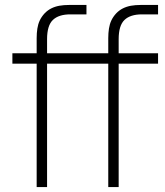

<svg xmlns="http://www.w3.org/2000/svg" viewBox="-20 -755 668 775"><path d="M170 0H128V-601Q128 -622 130.8 -639.8Q133.5 -657.5 140.5 -672.5Q147.5 -687.5 160 -701Q172 -713.5 186.8 -721Q201.5 -728.5 219.5 -731.8Q237.5 -735 259 -735H329V-697H264Q217 -697 193.5 -674.5Q170 -652 170 -597ZM329 -498H30V-540H329ZM459 0H417V-601Q417 -622 419.8 -639.8Q422.5 -657.5 429.5 -672.5Q436.5 -687.5 449 -701Q461 -713.5 475.8 -721Q490.5 -728.5 508.5 -731.8Q526.5 -735 548 -735H618V-697H553Q506 -697 482.5 -674.5Q459 -652 459 -597ZM618 -498H319V-540H618Z"/></svg>

Font: Manrope Variable Light
Style: Regular
Weight: 200
Designer: Mikhail Sharanda
Foundry: Mikhail Sharanda
Version: Version 4.505